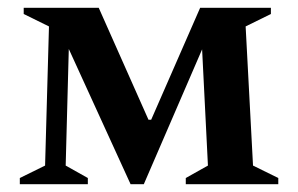

<svg xmlns="http://www.w3.org/2000/svg" viewBox="-20 -474 767 494"><path d="M106 -406 41 -438V-454H234L362 -166H369L495 -454H677V-438L612 -406L631 -48L696 -16V0H458V-16L515 -48L500 -347L350 0H316L157 -348L149 -48L206 -16V0H31V-16L96 -48Z"/></svg>

Font: Spectral SemiBold
Style: Regular
Weight: 600
Designer: Jean-Baptiste Levee
Foundry: Production Type
Version: Version 2.001